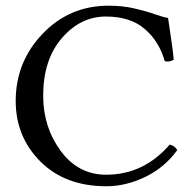

<svg xmlns="http://www.w3.org/2000/svg" viewBox="-20 -645 680 675"><path d="M354 9.8Q209 9.8 122.1 -77.1Q35.2 -164.1 35.2 -290Q35.2 -427.2 129.6 -526.1Q224.1 -625 361.8 -625Q410.6 -625 451.9 -615.5Q493.2 -606 524.2 -595Q555.2 -584 570.8 -582Q587.9 -471.2 590.8 -435.1Q573.7 -425.3 559.1 -430.2Q540 -499 489 -543Q438 -586.9 352.1 -586.9Q263.2 -586.9 197.5 -511Q131.8 -435.1 131.8 -308.1Q131.8 -198.2 193.4 -114.5Q254.9 -30.8 353 -30.8Q484.9 -30.8 576.2 -136.2Q583 -136.2 591.6 -130.1Q600.1 -124 603 -117.2Q559.1 -56.2 491 -23.2Q422.9 9.8 354 9.8Z"/></svg>

Font: Linux Libertine Mono
Style: Mono
Weight: 400
Designer: Philipp H. Poll
Foundry: Philipp H. Poll
Version: Version 5.1.7 ; ttfautohint (v0.9)